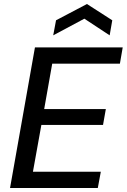

<svg xmlns="http://www.w3.org/2000/svg" viewBox="-20 -936 631 956"><path d="M30 0 154 -700H591L577 -619H240L200 -393H507L493 -314H186L144 -81H482L467 0ZM245 -760 259 -835 413 -916 539 -835 526 -760 400 -843Z"/></svg>

Font: DM Sans 10pt Medium
Style: Italic
Weight: 500
Italic angle: -10°
Version: Version 4.004;gftools[0.9.30]